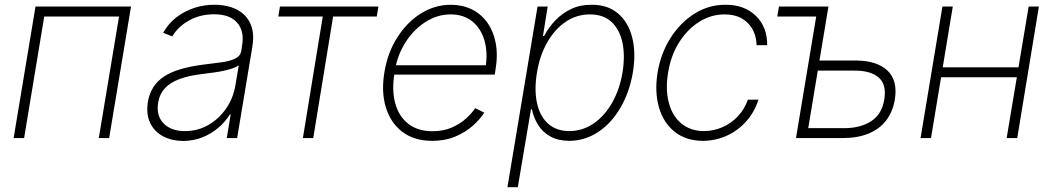

<svg xmlns="http://www.w3.org/2000/svg" viewBox="-20 -573 4370 797"><path d="M36.6 0 127.4 -545.9H523.9L433.1 0H390.1L474.1 -504.4H163.6L80.1 0Z M740.7 12.2Q693.4 11.7 657.2 -7.1Q621.1 -25.9 603.5 -62.3Q585.9 -98.6 593.8 -149.9Q599.6 -184.1 616 -210.2Q632.3 -236.3 660.6 -255.1Q689 -273.9 730.5 -286.1Q772 -298.3 827.6 -305.2Q869.6 -310.1 903.1 -314.9Q936.5 -319.8 957.3 -330.3Q978 -340.8 981.4 -361.3L984.9 -383.8Q995.1 -443.4 964.8 -478.5Q934.6 -513.7 868.7 -513.7Q810.5 -513.7 764.4 -487.8Q718.3 -461.9 695.3 -421.9L657.2 -437Q679.7 -476.6 713.6 -502.2Q747.6 -527.8 788.3 -540.8Q829.1 -553.7 871.1 -553.2Q907.7 -553.2 939.2 -543.2Q970.7 -533.2 993.2 -512.2Q1015.6 -491.2 1025.4 -458.5Q1035.2 -425.8 1027.8 -380.9L964.4 0H921.4L937.5 -98.1H934.6Q915.5 -67.9 886.7 -43Q857.9 -18.1 820.8 -3.2Q783.7 11.7 740.7 12.2ZM748.5 -28.8Q799.8 -28.8 844 -53.7Q888.2 -78.6 918.5 -122.3Q948.7 -166 957.5 -221.2L971.2 -301.8Q961.9 -294.9 945.6 -289.3Q929.2 -283.7 908.9 -279.3Q888.7 -274.9 867.2 -272Q845.7 -269 825.7 -266.6Q765.1 -259.8 725.3 -244.9Q685.5 -230 664.1 -206.3Q642.6 -182.6 636.7 -148.4Q627.4 -92.8 659.4 -60.5Q691.4 -28.3 748.5 -28.8Z M1135.3 -504.4 1142.1 -545.9H1550.8L1543.9 -504.4H1362.8L1280.3 0H1237.3L1319.8 -504.4Z M1774.4 11.7Q1699.7 11.7 1650.6 -25.4Q1601.6 -62.5 1581.8 -127Q1562 -191.4 1575.7 -273.4Q1588.9 -354 1628.9 -417.2Q1668.9 -480.5 1726.8 -516.8Q1784.7 -553.2 1851.6 -553.2Q1898.4 -553.2 1936.8 -534.9Q1975.1 -516.6 2001.2 -481.4Q2027.3 -446.3 2037.4 -396Q2047.4 -345.7 2036.6 -281.7L2033.7 -263.2H1601.6L1607.9 -302.2H2017.1L1994.6 -288.1Q2005.9 -352.1 1991.5 -403.1Q1977.1 -454.1 1941.2 -483.6Q1905.3 -513.2 1850.6 -513.2Q1795.9 -513.2 1747.3 -482.4Q1698.7 -451.7 1664.8 -399.7Q1630.9 -347.7 1620.1 -284.7L1617.2 -266.6Q1606 -198.2 1620.6 -144.3Q1635.3 -90.3 1674.6 -59.3Q1713.9 -28.3 1775.4 -28.3Q1820.8 -28.3 1855.7 -43.7Q1890.6 -59.1 1914.8 -81.3Q1939 -103.5 1952.6 -124L1990.2 -105.5Q1973.1 -78.1 1942.6 -51Q1912.1 -23.9 1869.9 -6.1Q1827.6 11.7 1774.4 11.7Z M2086.4 204.1 2211.4 -545.9H2253.4L2233.9 -423.8H2238.8Q2257.3 -459 2285.4 -488.5Q2313.5 -518.1 2351.3 -535.9Q2389.2 -553.7 2436 -553.2Q2502 -553.7 2544.9 -517.6Q2587.9 -481.4 2604.2 -417.7Q2620.6 -354 2606.9 -271.5Q2592.8 -189.5 2555.2 -125.2Q2517.6 -61 2462.9 -24.9Q2408.2 11.2 2342.8 11.7Q2296.4 11.2 2264.4 -6.6Q2232.4 -24.4 2213.9 -54.2Q2195.3 -84 2188 -119.1H2184.1L2129.4 204.1ZM2343.3 -28.8Q2399.4 -29.3 2445.1 -61Q2490.7 -92.8 2521.7 -147.9Q2552.7 -203.1 2564 -272Q2575.2 -340.3 2564 -395Q2552.7 -449.7 2519 -481.4Q2485.4 -513.2 2428.7 -513.2Q2373 -513.2 2327.4 -481.9Q2281.7 -450.7 2251 -396Q2220.2 -341.3 2209 -272Q2197.3 -202.1 2208.7 -147Q2220.2 -91.8 2254.2 -60.5Q2288.1 -29.3 2343.3 -28.8Z M2897.9 11.7Q2827.6 11.2 2781 -25.6Q2734.4 -62.5 2715.6 -126.5Q2696.8 -190.4 2709.5 -271Q2723.1 -352.5 2763.9 -416.3Q2804.7 -480 2863.8 -516.8Q2922.9 -553.7 2991.7 -553.2Q3069.8 -553.7 3117.7 -507.1Q3165.5 -460.4 3164.6 -385.3H3120.6Q3119.1 -441.9 3084 -477.5Q3048.8 -513.2 2987.8 -513.2Q2931.2 -513.2 2882.1 -482.2Q2833 -451.2 2798.8 -396.7Q2764.6 -342.3 2753.4 -272Q2741.7 -202.1 2756.1 -147.2Q2770.5 -92.3 2807.9 -60.8Q2845.2 -29.3 2902.8 -28.8Q2942.9 -29.3 2979.2 -45.2Q3015.6 -61 3043.2 -90.6Q3070.8 -120.1 3084.5 -159.2H3128.4Q3112.3 -108.4 3078.1 -69.8Q3043.9 -31.2 2997.6 -10Q2951.2 11.2 2897.9 11.7Z M3377.9 -545.9 3372.1 -504.4H3206.5L3213.4 -545.9ZM3371.1 -321.8H3533.7Q3620.6 -321.3 3664.1 -279.8Q3707.5 -238.3 3694.3 -158.7Q3685.5 -107.4 3657.7 -72Q3629.9 -36.6 3584.7 -18.3Q3539.6 0 3480.5 0H3284.2L3375 -545.9H3418.9L3335 -41H3487.3Q3552.7 -41.5 3597.2 -70.6Q3641.6 -99.6 3650.9 -161.6Q3660.6 -222.7 3627.2 -251.5Q3593.8 -280.3 3526.9 -279.8H3364.3Z M4221.2 -293.5 4214.8 -252.4H3874.5L3881.3 -293.5ZM3935.1 -545.9 3844.7 0H3801.3L3892.1 -545.9ZM4292.5 -545.9 4202.6 0H4158.7L4250 -545.9Z"/></svg>

Font: Inter Tight ExtraLight
Style: Italic
Weight: 250
Italic angle: -9.39999°
Designer: Rasmus Andersson
Foundry: rsms
Version: Version 3.004